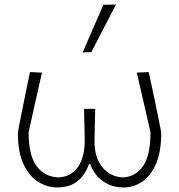

<svg xmlns="http://www.w3.org/2000/svg" viewBox="-20 -813 786 842"><path d="M231 9Q187.5 9 148 -15.2Q108.5 -39.5 83.5 -92Q58.5 -144.5 58.5 -229.5Q58.5 -233.5 64 -262.8Q69.5 -292 78 -334Q86.5 -376 95.5 -419.8Q104.5 -463.5 111.5 -497L164 -494.5Q149 -427.5 133.5 -359.2Q118 -291 105.5 -233Q105.5 -130.5 141 -83.8Q176.5 -37 237 -35Q290.5 -37.5 321 -79.8Q351.5 -122 351.5 -196.5Q351 -238.5 350.2 -267.2Q349.5 -296 348.5 -335.5H397.5Q396.5 -295 395.8 -265.8Q395 -236.5 394.5 -193Q394.5 -120.5 429.5 -79Q464.5 -37.5 518.5 -35Q573.5 -37 606.8 -83.8Q640 -130.5 640 -233Q627 -291 611 -359.2Q595 -427.5 580 -494.5L632 -497Q639.5 -463.5 648.8 -419.8Q658 -376 666.8 -334Q675.5 -292 681.2 -262.8Q687 -233.5 687 -229.5Q687 -144.5 663.2 -92Q639.5 -39.5 602 -15.2Q564.5 9 523.5 9Q480 9 449.5 -7.2Q419 -23.5 401 -47.2Q383 -71 376 -93.5H370Q363 -71.5 347 -47.5Q331 -23.5 302.8 -7.2Q274.5 9 231 9ZM342.5 -583Q365 -635 387.8 -687.5Q410.5 -740 433.5 -792L488.5 -793Q462 -742 434.5 -688.8Q407 -635.5 380.5 -584.5Z"/></svg>

Font: Commissioner Loud ExtraLight
Style: Regular
Weight: 200
Designer: Kostas Bartsokas
Foundry: Kostas Bartsokas
Version: Version 1.000; ttfautohint (v1.8.3)